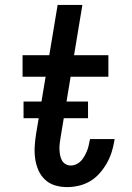

<svg xmlns="http://www.w3.org/2000/svg" viewBox="-20 -755 540 783"><path d="M254 8Q228 8 204.5 1Q181 -6 163.5 -22.5Q146 -39 136.5 -61Q127 -83 123.5 -107.5Q120 -132 121.5 -157.5Q123 -183 127 -208L166 -442H72V-530H181L215 -735H316L282 -530H422V-442H268L227 -194Q225 -182 223.5 -170Q222 -158 222.5 -146Q223 -134 225 -123Q227 -112 232 -102Q237 -92 247 -86Q257 -80 268 -80Q280 -80 291 -85Q302 -90 310 -98.5Q318 -107 324 -117.5Q330 -128 334.5 -139Q339 -150 341.5 -161Q344 -172 346 -183Q347 -184 347 -185.5Q347 -187 347 -188H448Q447 -186 446.5 -183.5Q446 -181 446 -179Q442 -155 434.5 -132Q427 -109 414.5 -87.5Q402 -66 385 -47Q368 -28 346.5 -15.5Q325 -3 301 2.5Q277 8 254 8ZM76 -273V-341H339V-273Z"/></svg>

Font: Iosevka Slab Semibold Oblique
Style: Regular
Weight: 600
Italic angle: -9°
Monospace: yes
Designer: Belleve Invis
Foundry: Belleve Invis
Version: Version 11.1.1; ttfautohint (v1.8.3)